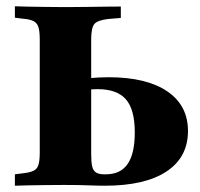

<svg xmlns="http://www.w3.org/2000/svg" viewBox="-20 -591 635 611"><path d="M176.6 -2.4Q152.4 -2.4 125 -2Q97.6 -1.6 71.8 -1.2Q46 -0.8 27.4 0V-36.3L52.4 -39.5Q75 -41.9 86.7 -47.6Q98.4 -53.2 102.4 -66.5Q106.5 -79.8 106.5 -105.6V-201.6H270.2V-100Q270.2 -75 273.4 -61.3Q276.6 -47.6 285.9 -41.9Q295.2 -36.3 310.5 -36.3H316.9Q363.7 -36.3 386.3 -69.4Q408.9 -102.4 408.9 -169.4Q408.9 -242.7 380.6 -275Q352.4 -307.3 290.3 -307.3Q271 -307.3 250.8 -304.8Q230.6 -302.4 214.5 -298.4V-334.7Q234.7 -339.5 264.5 -342.3Q294.4 -345.2 325.8 -345.2Q446 -345.2 512.1 -300.4Q578.2 -255.6 578.2 -174.2Q578.2 -90.3 509.7 -45.2Q441.1 0 313.7 0Q291.1 0 261.7 -1.2Q232.3 -2.4 188.7 -2.4ZM106.5 -201.6V-465.3Q106.5 -491.1 102.4 -504.4Q98.4 -517.7 86.7 -523.8Q75 -529.8 52.4 -531.5L27.4 -534.7V-571Q46 -570.2 71.8 -569.8Q97.6 -569.4 125 -569Q152.4 -568.5 176.6 -568.5H187.9H200Q226.6 -568.5 256.5 -569Q286.3 -569.4 314.5 -569.8Q342.7 -570.2 364.5 -570.2V-533.9L324.2 -530.6Q290.3 -526.6 280.2 -514.5Q270.2 -502.4 270.2 -465.3V-201.6Z"/></svg>

Font: Playfair 9pt Black
Style: Regular
Weight: 900
Designer: Claus Eggers Sørensen
Foundry: Claus Eggers Sørensen
Version: Version 2.203